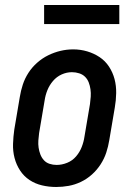

<svg xmlns="http://www.w3.org/2000/svg" viewBox="-20 -738 540 766"><path d="M204 8Q175 8 147.5 1.5Q120 -5 97.5 -20Q75 -35 60 -58Q45 -81 38 -108Q31 -135 32 -164Q33 -193 37 -221L59 -351Q63 -376 71 -400.5Q79 -425 93.5 -447.5Q108 -470 128.5 -488Q149 -506 172.5 -517.5Q196 -529 221 -535Q246 -541 272 -541Q301 -541 328 -533Q355 -525 377.5 -510Q400 -495 415 -472Q430 -449 437 -422.5Q444 -396 443.5 -366.5Q443 -337 438 -309L416 -179Q412 -154 404 -129.5Q396 -105 381.5 -82.5Q367 -60 347 -42Q327 -24 303 -12.5Q279 -1 254 3.5Q229 8 204 8ZM206 -80Q227 -80 248 -88.5Q269 -97 283.5 -114Q298 -131 306 -151.5Q314 -172 317 -193L339 -323Q341 -338 342 -352.5Q343 -367 341 -381.5Q339 -396 334 -409Q329 -422 319.5 -431.5Q310 -441 296 -445.5Q282 -450 267 -450Q246 -450 226 -441Q206 -432 191.5 -415Q177 -398 169 -378Q161 -358 158 -337L136 -207Q134 -192 133 -177.5Q132 -163 134 -149Q136 -135 141 -122Q146 -109 155 -99Q164 -89 177.5 -84.5Q191 -80 206 -80ZM156 -642V-718H456V-642Z"/></svg>

Font: Iosevka Curly Slab SmBdObl
Style: Regular
Weight: 600
Italic angle: -9°
Monospace: yes
Designer: Belleve Invis
Foundry: Belleve Invis
Version: Version 11.0.0; ttfautohint (v1.8.3)